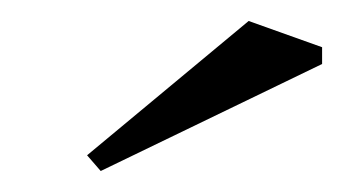

<svg xmlns="http://www.w3.org/2000/svg" viewBox="-20 -721 327 183"><path d="M76 -558 63 -573 217 -701 287 -676V-660Z"/></svg>

Font: Manuale Light
Style: Italic
Weight: 300
Italic angle: -11°
Version: Version 1.002